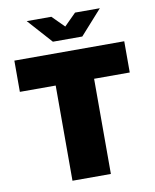

<svg xmlns="http://www.w3.org/2000/svg" viewBox="-95 -957 831 1029"><g transform="rotate(-10 320.5 -442.5)"><path d="M215 0V-518H20V-688H618V-518H424V0ZM122 -885H256L346 -795H295L385 -885H520L401 -752H241Z"/></g></svg>

Font: Archivo SemiCondensed Black
Style: Regular
Weight: 900
Width: 4
Designer: Hector Gatti
Foundry: Omnibus-Type
Version: Version 2.001